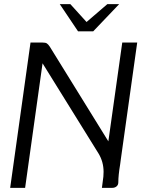

<svg xmlns="http://www.w3.org/2000/svg" viewBox="-20 -905 730 925"><path d="M641 -700 562 -137 559 -114Q550 -60 550 -27Q550 -14 541.5 -7Q533 0 521 0H471L478 -54Q479 -61 479 -77Q479 -125 455 -165L185 -600L101 0H29L127 -700H185Q199 -700 205.5 -696Q212 -692 220 -680L502 -224L569 -700ZM268 -885H319L397 -799L497 -885H554L429 -754H356Z"/></svg>

Font: Krub
Style: Italic
Weight: 400
Italic angle: -8°
Designer: Ekaluck Peanpanawate
Foundry: Cadson Demak Co.,Ltd.
Version: Version 1.000; ttfautohint (v1.6)